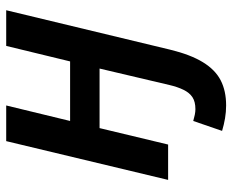

<svg xmlns="http://www.w3.org/2000/svg" viewBox="-85 -477 749 619"><g transform="rotate(-90 289.5 -167.5)"><path d="M259 187Q238 187 217.5 183.5Q197 180 177 174L209 81Q219 84 229 86Q239 88 247 88Q271 88 285.5 78.5Q300 69 309.5 49.5Q319 30 325 4L378 -221H186L133 0H19L144 -522H259L209 -316H401L451 -522H566L439 6Q423 72 398.5 112Q374 152 340 169.5Q306 187 259 187Z"/></g></svg>

Font: Ubuntu Sans SemiBold
Style: Italic
Weight: 600
Italic angle: -13.5°
Designer: Dalton Maag Ltd
Foundry: Dalton Maag Ltd
Version: Version 1.006